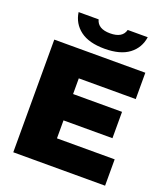

<svg xmlns="http://www.w3.org/2000/svg" viewBox="-167 -1068 1036 1185"><g transform="rotate(20 351.0 -475.5)"><path d="M284 -173H663V0H60V-740H658V-567H284V-464H605.5V-291H284ZM143 -951H274.5Q289 -894 370 -894Q451 -894 465.5 -951H597Q586.5 -878.5 529.8 -835.8Q473 -793 370 -793Q267 -793 210.2 -835.8Q153.5 -878.5 143 -951Z"/></g></svg>

Font: Encode Sans Semi Expanded Black
Style: Regular
Weight: 900
Width: 6
Designer: Multiple Designers
Foundry: Impallari Type
Version: Version 2.000